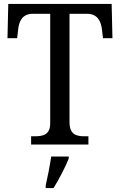

<svg xmlns="http://www.w3.org/2000/svg" viewBox="-20 -734 609 975"><path d="M138 0H429V-42H409C367 -42 333 -51 333 -114V-664H421C476 -664 493 -626 498 -582L503 -540H551L547 -714H22L18 -540H67L72 -582C76 -626 93 -664 147 -664H235V-109C235 -50 199 -42 158 -42H138ZM212 208V221H252C278 179 313 113 329 71V61H240C233 109 222 164 212 208Z"/></svg>

Font: Noto Serif Devanagari SemiCondensed
Style: Regular
Weight: 400
Width: 4
Designer: Universal Thirst, Indian Type Foundry and the Monotype Design Team
Foundry: Monotype Imaging Inc.
Version: Version 2.004